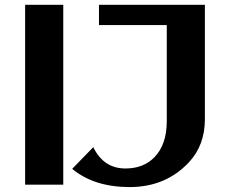

<svg xmlns="http://www.w3.org/2000/svg" viewBox="-20 -757 943 787"><path d="M511.7 9.8Q365.7 9.8 275.9 -64.9L362.3 -153.8Q404.8 -66.4 494.1 -66.4Q567.9 -66.4 612.8 -112.3Q663.6 -164.6 663.6 -259.8V-654.3H385.7V-737.3H819.8V-268.6Q819.8 -161.6 754.4 -91.8Q659.2 9.8 511.7 9.8ZM83 0V-737.3H239.3V0Z"/></svg>

Font: Klaudia
Style: Bold
Weight: 700
Designer: Wojciech Kalinowski "wmk69" (wmk69@o2.pl)
Foundry: Wojciech Kalinowski "wmk69" (wmk69@o2.pl)
Version: Version 3.1.0; 2021-05-10